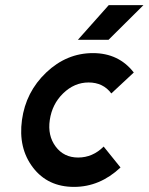

<svg xmlns="http://www.w3.org/2000/svg" viewBox="-20 -720 582 752"><path d="M285 -564H405L542 -700H406ZM344 -512Q241 -512 161 -436Q81 -360 66 -250Q51 -140 109 -64Q167 12 270 12Q371 12 452 -64L386 -146Q343 -103 286 -103Q230 -103 198 -146Q166 -189 175 -250Q184 -312 227 -354Q271 -397 327 -397Q384 -397 416 -354L504 -436Q445 -512 344 -512Z"/></svg>

Font: Unageo
Style: SemiBold-Italic
Weight: 600
Designer: Richard Sepsi
Foundry: Richard Sepsi
Version: Version 2.000